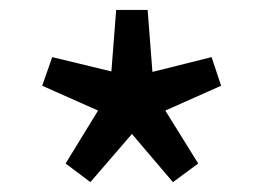

<svg xmlns="http://www.w3.org/2000/svg" viewBox="-20 -823 540 393"><path d="M165 -450.2 114.3 -488.3 180.7 -596.7 66.4 -647.5 86.9 -706.1 208 -676.8 217.8 -802.7H282.2L292 -675.8L413.1 -706.1L432.6 -647.5L318.4 -596.7L385.7 -488.3L334 -450.2L250 -548.8Z"/></svg>

Font: GenEi Gothic M SemiBold
Style: Regular
Weight: 500
Designer: o_tamon (Modified); [Source Han Sans]
Ryoko NISHIZUKA  (kana & ideographs); Paul D. Hunt (Latin, Greek & Cyrillic); Wenl
Version: Version 1.1a;Original Version 1.004